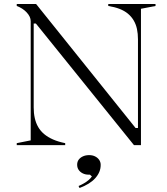

<svg xmlns="http://www.w3.org/2000/svg" viewBox="-20 -728 840 963"><path d="M64 0V-10L134 -24V-622Q134 -644 114 -665.5Q94 -687 64 -698V-708H161L660 -86H672V-531Q672 -559 667 -582.5Q662 -606 650.5 -625.5Q639 -645 621.5 -659.5Q604 -674 579.5 -683.5Q555 -693 523 -698V-708H760V-698L687 -684V0H652L160 -610H149V-189Q149 -160 154.5 -135.5Q160 -111 171.5 -91Q183 -71 201.5 -55.5Q220 -40 246 -28.5Q272 -17 307 -10V0ZM379 215 374 205Q388 199 401 191.5Q414 184 424.5 175Q435 166 441 157L431 148H424Q408 148 395 141.5Q382 135 374.5 124Q367 113 367 98Q367 83 375 72.5Q383 62 396.5 56Q410 50 427 50Q444 50 457 56.5Q470 63 477.5 74Q485 85 485 99Q485 118 478 134.5Q471 151 457.5 166Q444 181 424.5 193Q405 205 379 215Z"/></svg>

Font: Kalnia Light
Style: Regular
Weight: 300
Designer: Frida Medrano
Foundry: Frida Medrano
Version: Version 1.105